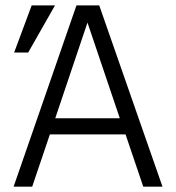

<svg xmlns="http://www.w3.org/2000/svg" viewBox="-20 -696 657 716"><path d="M30.8 0 265.1 -675.8H350.1L585.9 0H514.2L448.2 -194.8H166L100.1 0ZM186 -254.9H426.8L306.2 -611.8ZM85 -500H32.7L98.1 -675.8H185.1Z"/></svg>

Font: Clear Sans Light
Style: Regular
Weight: 300
Foundry: Intel Corporation
Version: Version 1.00